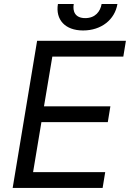

<svg xmlns="http://www.w3.org/2000/svg" viewBox="-20 -929 642 949"><path d="M42.6 0H487.2L500 -78.1H143.5L184.7 -325.3H512.8L525.6 -403.4H197.4L238.6 -649.1H589.5L602.3 -727.3H163.4ZM266.3 -909.1C253.6 -832.4 301.1 -778.4 390.6 -778.4C481.5 -778.4 547.6 -832.4 560.4 -909.1H482.2C475.9 -872.2 451 -839.5 401.3 -839.5C351.6 -839.5 338.1 -872.2 344.5 -909.1Z"/></svg>

Font: Margiela Sans
Style: Italic
Weight: 400
Italic angle: -9.39999°
Designer: Stefan Endress, Andreas Faust
Version: Version 1.100;FEAKit 1.0